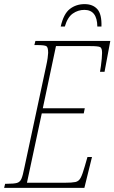

<svg xmlns="http://www.w3.org/2000/svg" viewBox="-42 -913 556 933"><path d="M-22 0 -17 -20H-7Q25 -20 40 -24Q55 -28 62 -44Q69 -60 76 -96L182 -591Q187 -613 189.5 -631Q192 -649 192 -656Q192 -683 183.5 -688.5Q175 -694 137 -694H125L130 -714H494L466 -564H444Q446 -575 448.5 -593Q451 -611 452.5 -628.5Q454 -646 454 -656Q454 -679 445 -684Q436 -689 397 -689H230L166 -387H370L365 -362H161L89 -25H273Q308 -25 324.5 -28.5Q341 -32 350 -49Q359 -66 370 -105L383 -150H405L368 0ZM253 -784Q267 -846 297.5 -869.5Q328 -893 369 -893Q409 -893 431 -868.5Q453 -844 451 -784H431Q430 -865 368 -865Q337 -865 311.5 -847Q286 -829 273 -784Z"/></svg>

Font: Noto Serif ExtraCondensed Thin
Style: Italic
Weight: 100
Width: 2
Italic angle: -12°
Designer: Monotype Design Team
Foundry: Monotype Imaging Inc.
Version: Version 2.013